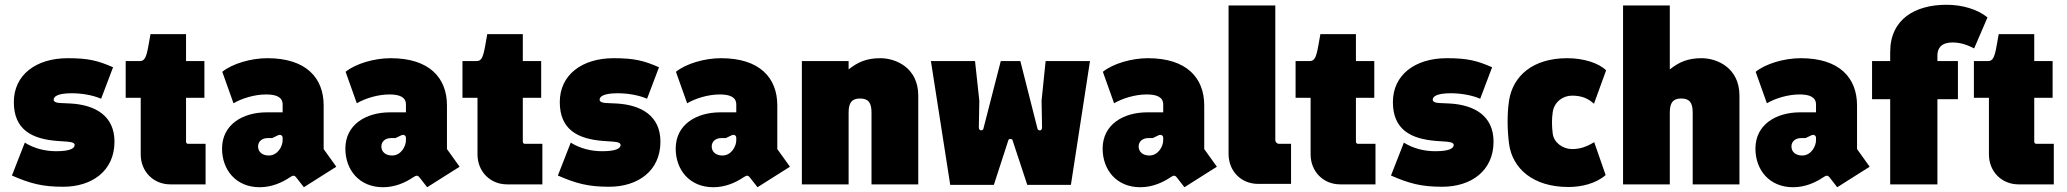

<svg xmlns="http://www.w3.org/2000/svg" viewBox="-20 -773 8666 805"><path d="M245 10C365 10 460 -56 460 -179C460 -288 379 -333 277 -339L234 -341C210 -342 205 -349 205 -355C205 -368 221 -382 281 -382C320 -382 367 -375 404 -359L454 -491C392 -518 353 -529 264 -529C131 -529 38 -459 38 -345C38 -229 114 -190 221 -182L264 -179C288 -177 293 -171 293 -165C293 -152 276 -139 216 -139C170 -139 124 -150 84 -175L30 -37C106 -4 156 10 245 10Z M694 0H842V-170H769C764 -170 760 -173 760 -179V-363H837V-517H760V-630H611L603 -585C593 -527 585 -517 565 -517H507V-363H570V-126C570 -53 624 0 694 0Z M1222 -29 1254 12 1390 -74 1337 -148V-331C1337 -446 1264 -529 1101 -529C1032 -529 954 -506 912 -472L959 -340C993 -360 1046 -377 1096 -377C1138 -377 1165 -366 1165 -335V-302H1098C998 -302 911 -251 911 -150C911 -61 969 12 1069 12C1121 12 1165 -9 1196 -30C1208 -38 1214 -39 1222 -29ZM1107 -121C1080 -121 1062 -136 1062 -159C1062 -181 1080 -194 1102 -194H1121L1146 -206C1155 -210 1165 -206 1165 -195V-185C1165 -159 1144 -121 1107 -121Z M1739 -29 1771 12 1907 -74 1854 -148V-331C1854 -446 1781 -529 1618 -529C1549 -529 1471 -506 1429 -472L1476 -340C1510 -360 1563 -377 1613 -377C1655 -377 1682 -366 1682 -335V-302H1615C1515 -302 1428 -251 1428 -150C1428 -61 1486 12 1586 12C1638 12 1682 -9 1713 -30C1725 -38 1731 -39 1739 -29ZM1624 -121C1597 -121 1579 -136 1579 -159C1579 -181 1597 -194 1619 -194H1638L1663 -206C1672 -210 1682 -206 1682 -195V-185C1682 -159 1661 -121 1624 -121Z M2106 0H2254V-170H2181C2176 -170 2172 -173 2172 -179V-363H2249V-517H2172V-630H2023L2015 -585C2005 -527 1997 -517 1977 -517H1919V-363H1982V-126C1982 -53 2036 0 2106 0Z M2534 10C2654 10 2749 -56 2749 -179C2749 -288 2668 -333 2566 -339L2523 -341C2499 -342 2494 -349 2494 -355C2494 -368 2510 -382 2570 -382C2609 -382 2656 -375 2693 -359L2743 -491C2681 -518 2642 -529 2553 -529C2420 -529 2327 -459 2327 -345C2327 -229 2403 -190 2510 -182L2553 -179C2577 -177 2582 -171 2582 -165C2582 -152 2565 -139 2505 -139C2459 -139 2413 -150 2373 -175L2319 -37C2395 -4 2445 10 2534 10Z M3124 -29 3156 12 3292 -74 3239 -148V-331C3239 -446 3166 -529 3003 -529C2934 -529 2856 -506 2814 -472L2861 -340C2895 -360 2948 -377 2998 -377C3040 -377 3067 -366 3067 -335V-302H3000C2900 -302 2813 -251 2813 -150C2813 -61 2871 12 2971 12C3023 12 3067 -9 3098 -30C3110 -38 3116 -39 3124 -29ZM3009 -121C2982 -121 2964 -136 2964 -159C2964 -181 2982 -194 3004 -194H3023L3048 -206C3057 -210 3067 -206 3067 -195V-185C3067 -159 3046 -121 3009 -121Z M3342 0H3538V-301C3538 -342 3551 -360 3586 -360C3621 -360 3634 -342 3634 -301V0H3830V-372C3830 -489 3736 -529 3671 -529C3614 -529 3577 -513 3538 -482V-517H3342Z M3964 2H4147L4208 -186C4210 -192 4223 -192 4225 -186L4287 2H4470L4550 -517H4364L4347 -351L4349 -239C4349 -221 4332 -225 4330 -233L4258 -517H4176L4103 -233C4101 -225 4084 -222 4084 -239L4086 -351L4068 -517H3883Z M4914 -29 4946 12 5082 -74 5029 -148V-331C5029 -446 4956 -529 4793 -529C4724 -529 4646 -506 4604 -472L4651 -340C4685 -360 4738 -377 4788 -377C4830 -377 4857 -366 4857 -335V-302H4790C4690 -302 4603 -251 4603 -150C4603 -61 4661 12 4761 12C4813 12 4857 -9 4888 -30C4900 -38 4906 -39 4914 -29ZM4799 -121C4772 -121 4754 -136 4754 -159C4754 -181 4772 -194 4794 -194H4813L4838 -206C4847 -210 4857 -206 4857 -195V-185C4857 -159 4836 -121 4799 -121Z M5255 -2H5393V-170H5343C5334 -170 5327 -177 5327 -186V-750H5131V-128C5131 -55 5184 -2 5255 -2Z M5599 0H5747V-170H5674C5669 -170 5665 -173 5665 -179V-363H5742V-517H5665V-630H5516L5508 -585C5498 -527 5490 -517 5470 -517H5412V-363H5475V-126C5475 -53 5529 0 5599 0Z M6027 10C6147 10 6242 -56 6242 -179C6242 -288 6161 -333 6059 -339L6016 -341C5992 -342 5987 -349 5987 -355C5987 -368 6003 -382 6063 -382C6102 -382 6149 -375 6186 -359L6236 -491C6174 -518 6135 -529 6046 -529C5913 -529 5820 -459 5820 -345C5820 -229 5896 -190 6003 -182L6046 -179C6070 -177 6075 -171 6075 -165C6075 -152 6058 -139 5998 -139C5952 -139 5906 -150 5866 -175L5812 -37C5888 -4 5938 10 6027 10Z M6556 11C6610 11 6671 -3 6712 -39L6664 -177C6628 -155 6601 -148 6571 -148C6533 -148 6494 -175 6490 -214C6486 -245 6486 -275 6490 -302C6496 -346 6533 -372 6571 -372C6612 -372 6639 -360 6663 -338L6714 -478C6683 -509 6619 -529 6551 -529C6407 -529 6323 -455 6307 -351C6302 -318 6301 -289 6301 -261C6301 -233 6303 -201 6307 -170C6321 -67 6407 11 6556 11Z M6785 0H6981V-301C6981 -342 6994 -360 7029 -360C7064 -360 7077 -342 7077 -301V0H7273V-372C7273 -489 7179 -529 7114 -529C7057 -529 7020 -513 6981 -482V-750H6785Z M7651 -29 7683 12 7819 -74 7766 -148V-331C7766 -446 7693 -529 7530 -529C7461 -529 7383 -506 7341 -472L7388 -340C7422 -360 7475 -377 7525 -377C7567 -377 7594 -366 7594 -335V-302H7527C7427 -302 7340 -251 7340 -150C7340 -61 7398 12 7498 12C7550 12 7594 -9 7625 -30C7637 -38 7643 -39 7651 -29ZM7536 -121C7509 -121 7491 -136 7491 -159C7491 -181 7509 -194 7531 -194H7550L7575 -206C7584 -210 7594 -206 7594 -195V-185C7594 -159 7573 -121 7536 -121Z M7905 0H8103V-357H8189V-517H8103V-541C8103 -572 8121 -595 8166 -595C8201 -595 8230 -584 8257 -570L8313 -700C8271 -734 8208 -753 8141 -753C8010 -753 7905 -693 7905 -555V-517H7829V-357H7905Z M8443 0H8591V-170H8518C8513 -170 8509 -173 8509 -179V-363H8586V-517H8509V-630H8360L8352 -585C8342 -527 8334 -517 8314 -517H8256V-363H8319V-126C8319 -53 8373 0 8443 0Z"/></svg>

Font: Finlandica Black
Style: Regular
Weight: 900
Designer: Niklas Ekholm, Juho Hiilivirta, Jaakko Suomalainen
Foundry: Helsinki Type Studio
Version: Version 2.000;Glyphs 3.2 (3202)